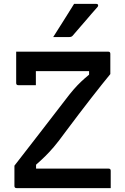

<svg xmlns="http://www.w3.org/2000/svg" viewBox="-20 -965 640 985"><path d="M548 0H65Q54 0 54 -11V-115Q116 -195 178.5 -275.5Q241 -356 310 -446Q337 -482 357 -505Q377 -528 395.5 -545.5Q414 -563 437 -582V-600H164V-528H74Q63 -528 63 -539V-700H535Q546 -700 546 -689V-585Q508 -539 448 -462Q388 -385 314 -286Q280 -239 256 -211Q232 -183 211.5 -163Q191 -143 165 -120V-100H537Q548 -100 548 -89ZM360 -945H475Q481 -945 483 -940Q485 -935 481 -930Q462 -909 448.5 -893Q435 -877 422 -862Q409 -847 392.5 -828Q376 -809 352 -781Q346 -775 336 -775H253Q282 -820 306.5 -859.5Q331 -899 360 -945Z"/></svg>

Font: Recursive Mn Lnr St Med
Style: Regular
Weight: 500
Monospace: yes
Version: Version 1.079;hotconv 1.0.112;makeotfexe 2.5.65598; ttfautoh